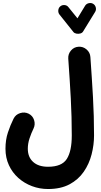

<svg xmlns="http://www.w3.org/2000/svg" viewBox="-20 -978 678 1284"><path d="M603.5 -952.1Q616.7 -943.8 620.6 -928Q624.5 -912.1 616.2 -898.4L535.2 -766.6Q529.3 -757.3 516.4 -753.9Q503.4 -750.5 490.5 -753.2Q477.5 -755.9 471.2 -763.7L377.4 -881.3Q368.2 -893.6 369.9 -909.9Q371.6 -926.3 383.8 -936Q396 -945.8 412.4 -944.1Q428.7 -942.4 438 -929.7L498 -855.5L549.3 -939.9Q557.6 -953.1 574 -956.8Q590.3 -960.4 603.5 -952.1ZM16.6 16.6Q16.6 -43 33 -92.3Q49.3 -141.6 70.8 -184.6Q84.5 -211.9 114.3 -221.4Q144 -231 171.4 -217.8Q198.7 -204.1 208 -174.8Q217.3 -145.5 204.1 -118.2Q189.5 -88.4 177.7 -53.2Q166 -18.1 166 16.6Q166 72.8 201.7 105Q237.3 137.2 301.3 137.2Q393.1 137.2 426.5 85.2Q460 33.2 460 -72.3Q460 -196.3 453.4 -319.8Q446.8 -443.4 436.5 -585.9Q434.6 -616.7 454.6 -640.1Q474.6 -663.6 505.4 -665.5Q535.6 -667.5 559.1 -647.2Q582.5 -627 584.5 -596.7Q594.7 -454.1 601.8 -327.9Q608.9 -201.7 608.9 -72.3Q608.9 -8.8 592.5 54.7Q576.2 118.2 540 170.7Q503.9 223.1 445.1 254.6Q386.2 286.1 301.3 286.1Q245.1 286.1 193.8 266.8Q142.6 247.6 102.5 211.9Q62.5 176.3 39.6 126.7Q16.6 77.1 16.6 16.6Z"/></svg>

Font: Mikhak-DS1-FD ExtraBold
Style: Regular
Weight: 800
Designer: Amin Abedi
Version: Version 3.2